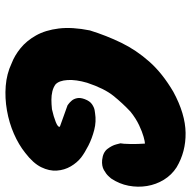

<svg xmlns="http://www.w3.org/2000/svg" viewBox="-18 -672 701 704"><g transform="rotate(90 332.0 -319.5)"><path d="M212 -12Q183 -23 156 -45Q129 -67 109.5 -101.5Q90 -136 84 -185Q78 -234 91 -299Q110 -360 136.5 -414.5Q163 -469 205.5 -517Q248 -565 316 -605Q397 -649 466.5 -650Q536 -651 593 -617Q621 -599 638.5 -570.5Q656 -542 661.5 -508.5Q667 -475 660.5 -441Q654 -407 634 -377Q634 -377 626 -368Q618 -359 603 -350.5Q588 -342 566 -344Q538 -347 525.5 -363.5Q513 -380 509 -395.5Q505 -411 505 -411Q507 -420 507.5 -447Q508 -474 506 -501Q499 -501 481 -496Q463 -491 438.5 -479.5Q414 -468 389 -448Q358 -419 331 -385.5Q304 -352 283 -289Q271 -248 273 -217Q275 -186 289 -173Q300 -165 314.5 -161.5Q329 -158 345 -158Q361 -158 380 -160Q407 -166 427 -174Q447 -182 444 -189Q428 -195 406.5 -202.5Q385 -210 366 -217Q366 -217 360.5 -221Q355 -225 348.5 -232.5Q342 -240 339.5 -252Q337 -264 343 -280Q350 -299 362 -307Q374 -315 384 -316.5Q394 -318 394 -318Q425 -323 456 -315Q487 -307 513.5 -293.5Q540 -280 557 -267Q576 -252 589.5 -229Q603 -206 605 -178Q607 -150 592.5 -120.5Q578 -91 540 -62Q510 -38 470 -20.5Q430 -3 384.5 5Q339 13 294.5 9.5Q250 6 212 -12Z"/></g></svg>

Font: Sour Gummy Black
Style: Italic
Weight: 900
Italic angle: -11.3°
Designer: Stefie Justprince
Foundry: Eifetstype
Version: Version 1.000